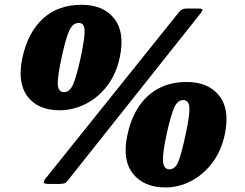

<svg xmlns="http://www.w3.org/2000/svg" viewBox="-20 -786 1046 821"><path d="M76 -540Q99.5 -647.5 163.8 -706.5Q228 -765.5 329 -765.5Q422 -765.5 468.5 -706.5Q515 -647.5 492 -540Q476.5 -468.5 437.5 -418Q398.5 -367.5 345.2 -341Q292 -314.5 235 -314.5Q142 -314.5 97.5 -373.8Q53 -433 76 -540ZM778.5 -749.5H827.5Q844.5 -749.5 845.8 -745Q847 -740.5 838.5 -730L268.5 -12.5Q262 -4 253.8 -1.8Q245.5 0.5 231.5 0.5H188Q167.5 0.5 167.2 -6.2Q167 -13 175 -23L746.5 -735.5Q757 -749.5 778.5 -749.5ZM243.5 -540Q225 -455.5 227.2 -423.8Q229.5 -392 253.5 -392Q277.5 -392 292 -423.8Q306.5 -455.5 325 -540Q343 -624.5 341.8 -656.2Q340.5 -688 316.5 -688Q292 -688 276.8 -656.2Q261.5 -624.5 243.5 -540ZM525 -210Q548 -317.5 613.2 -376.5Q678.5 -435.5 778 -435.5Q871 -435.5 917.5 -376.5Q964 -317.5 941 -210Q925.5 -138.5 886.5 -88Q847.5 -37.5 795.5 -11Q743.5 15.5 688 15.5Q595 15.5 548.2 -43.8Q501.5 -103 525 -210ZM692 -210Q674 -125.5 677.2 -93.8Q680.5 -62 704.5 -62Q728.5 -62 742 -93.8Q755.5 -125.5 773.5 -210Q792 -294.5 789.8 -326.2Q787.5 -358 763.5 -358Q739.5 -358 725 -326.2Q710.5 -294.5 692 -210Z"/></svg>

Font: Besley* Narrow Heavy
Style: Italic
Weight: 800
Width: 4
Italic angle: -13°
Designer: Owen Earl
Foundry: indestructible type*
Version: Version 3.000; ttfautohint (v1.8.3)